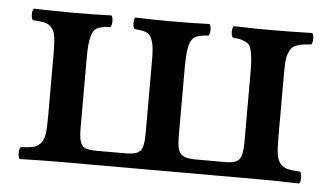

<svg xmlns="http://www.w3.org/2000/svg" viewBox="-39 -492 953 553"><g transform="rotate(5 437.5 -215.5)"><path d="M35.2 2Q30.8 -2.4 30.8 -15.1Q30.8 -27.8 35.2 -32.2Q59.1 -33.7 70.8 -36.4Q82.5 -39.1 91.6 -48.6Q100.6 -58.1 103.3 -75.2Q106 -92.3 106 -124V-307.1Q106 -339.4 103.8 -356.2Q101.6 -373 93 -383.1Q84.5 -393.1 73.2 -395.8Q62 -398.4 38.1 -399.9Q33.7 -404.3 33.7 -416.5Q33.7 -428.7 38.1 -433.1Q102.5 -431.2 153.8 -431.2Q214.4 -431.2 262.2 -433.1Q266.6 -428.7 266.6 -416.5Q266.6 -404.3 262.2 -399.9Q235.4 -397.9 224.4 -392.3Q213.4 -386.7 207.8 -367.7Q202.1 -348.6 202.1 -307.1V-103Q202.1 -75.7 206.3 -63Q210.4 -50.3 220 -45.9Q229.5 -41.5 250 -41H342.8Q371.6 -42 380.9 -53.5Q390.1 -64.9 390.1 -102.1V-307.1Q390.6 -348.6 385.3 -367.7Q379.9 -386.7 369.1 -392.3Q358.4 -397.9 332 -399.9Q327.6 -404.3 327.6 -416.5Q327.6 -428.7 332 -433.1Q379.9 -431.2 438 -431.2Q498 -431.2 545.9 -433.1Q550.3 -428.7 550.3 -416.5Q550.3 -404.3 545.9 -399.9Q519 -397.9 508.1 -392.1Q497.1 -386.2 491.7 -367.7Q486.3 -349.1 485.8 -307.1V-103Q485.8 -64.9 496.3 -53.5Q506.8 -42 534.2 -41H628.9Q658.2 -41.5 667 -54.2Q675.8 -66.9 675.8 -103V-307.1Q675.8 -332.5 673.8 -348.1Q671.9 -363.8 668.7 -374Q665.5 -384.3 657.5 -389.2Q649.4 -394 641.1 -396.2Q632.8 -398.4 616.2 -399.9Q611.8 -404.3 611.8 -416.5Q611.8 -428.7 616.2 -433.1Q671.9 -431.2 724.1 -431.2Q774.4 -431.2 842.8 -433.1Q847.2 -428.7 847.2 -416.5Q847.2 -404.3 842.8 -399.9Q826.7 -398.9 817.6 -397.5Q808.6 -396 799.3 -392.3Q790 -388.7 785.9 -383.1Q781.7 -377.4 777.8 -367.2Q773.9 -356.9 772.9 -342.8Q772 -328.6 772 -307.1V-124Q772 -92.3 774.7 -75.2Q777.3 -58.1 786.4 -48.6Q795.4 -39.1 807.1 -36.4Q818.8 -33.7 842.8 -32.2Q847.2 -27.8 847.2 -15.1Q847.2 -2.4 842.8 2Q774.4 0 724.1 0H153.8Q103.5 0 35.2 2Z"/></g></svg>

Font: Common Serif Medium
Style: Regular
Weight: 500
Designer: Philipp H. Poll, Khaled Hosny
Foundry: Stefan Peev, Context Ltd.
Version: Version 1.026